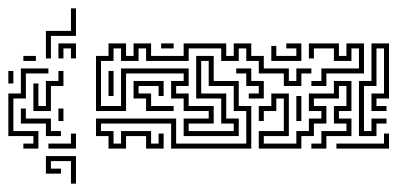

<svg xmlns="http://www.w3.org/2000/svg" viewBox="-301 -680 952 460"><g transform="rotate(-90 175.0 -450.0)"><path d="M229 -180V-204H199V-246H229V-306H259V-336H289V-354H259V-396H289V-474H259V-576H289V-594H259V-636H289V-654H259V-684H151V-636H241V-474H199V-504H181V-474H151V-414H109V-474H91V-366H109V-396H169V-456H271V-414H211V-354H151V-324H49V-516H109V-684H91V-654H61V-636H91V-564H61V-546H85V-534H49V-576H79V-624H49V-666H79V-696H121V-504H61V-336H139V-366H199V-426H259V-444H181V-384H121V-354H79V-486H121V-426H139V-486H169V-516H211V-486H229V-624H139V-696H271V-666H301V-624H271V-606H301V-564H271V-486H301V-384H271V-366H301V-324H271V-294H241V-234H211V-216H241V-180ZM175 -654V-666H235V-654ZM139 -510V-576H169V-606H211V-534H175V-546H199V-594H181V-564H151V-510ZM289 -510V-540H301V-510ZM169 -294V-330H181V-306H199V-336H229V-360H241V-324H211V-294ZM79 -84V-144H49V-180H61V-156H91V-96H109V-126H151V-96H199V-114H169V-174H151V-144H109V-174H79V-204H49V-306H91V-246H169V-264H139V-294H115V-306H151V-276H181V-234H79V-294H61V-216H91V-186H121V-156H139V-186H181V-126H211V-84H139V-114H121V-84ZM259 -204V-276H295V-264H271V-216H289V-240H301V-204ZM115 -204V-216H175V-204ZM229 -54V-144H199V-180H211V-156H241V-66H289V-84H259V-126H289V-174H265V-186H301V-114H271V-96H301V-54ZM49 6V-120H61V-6H85V6ZM169 6V-24H151V0H139V-36H181V-6H289V-24H199V-54H91V-36H121V0H109V-24H79V-66H211V-36H301V6ZM229 -810V-864H169V-894H91V-834H49V-870H61V-846H79V-906H181V-876H241V-810ZM205 -894V-906H235V-894ZM79 -780V-816H109V-876H145V-864H121V-804H91V-780ZM259 -840V-870H271V-840ZM199 -774V-804H139V-846H205V-834H151V-816H211V-786H235V-774ZM-35 -744V-756H19V-804H1V-780H-11V-816H31V-744ZM319 -744V-804H265V-816H331V-756H385V-744ZM49 -744V-810H61V-756H85V-744ZM115 -774V-786H145V-774ZM265 -744V-756H289V-774H265V-786H301V-744Z"/></g></svg>

Font: Rubik Maze
Style: Regular
Weight: 400
Designer: Hubert and Fischer, NaN
Foundry: Hubert and Fischer, NaN
Version: Version 2.200